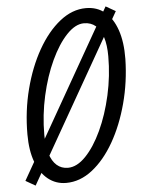

<svg xmlns="http://www.w3.org/2000/svg" viewBox="-53 -772 606 824"><g transform="rotate(-5 250.0 -360.0)"><path d="M67 10 25 -14 433 -730 475 -706ZM199 10Q155 10 121.5 -16.5Q88 -43 69.5 -92.5Q51 -142 51 -212Q51 -313 75 -406Q99 -499 140.5 -572Q182 -645 235.5 -687.5Q289 -730 348 -730Q396 -730 429.5 -702.5Q463 -675 481 -623Q499 -571 498 -498Q496 -399 471.5 -307.5Q447 -216 406 -144.5Q365 -73 312 -31.5Q259 10 199 10ZM212 -54Q251 -54 289 -93.5Q327 -133 358 -199.5Q389 -266 407.5 -348.5Q426 -431 426 -516Q426 -564 415.5 -597.5Q405 -631 384.5 -648.5Q364 -666 334 -666Q297 -666 259.5 -626.5Q222 -587 191 -520.5Q160 -454 141.5 -371.5Q123 -289 123 -204Q123 -157 133.5 -123Q144 -89 164 -71.5Q184 -54 212 -54Z"/></g></svg>

Font: Instrument Sans Condensed
Style: Italic
Weight: 400
Width: 3
Italic angle: -13°
Designer: Rodrigo Fuenzalida
Foundry: fragTYPE
Version: Version 1.000;gftools[0.9.28]